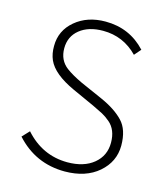

<svg xmlns="http://www.w3.org/2000/svg" viewBox="-104 -751 729 844"><g transform="rotate(15 260.5 -329.5)"><path d="M269 12.2Q135.3 12.2 45.9 -86.9L76.2 -119.1Q155.3 -30.3 269 -29.8Q344.2 -29.8 388.7 -66.4Q433.1 -103 433.1 -162.1Q433.1 -221.2 397 -252Q377.9 -268.1 361.3 -276.9Q344.7 -285.6 314.9 -299.8L214.8 -345.2Q117.7 -389.6 92.8 -445.8Q80.6 -473.6 81.1 -508.8Q81.1 -579.1 135.7 -625Q190.4 -670.9 272.9 -670.9Q382.8 -670.9 456.1 -591.8L430.2 -562Q365.2 -628.9 272.9 -628.9Q207 -628.9 167 -596.7Q127 -564.5 127 -510.7Q127 -456.5 167 -426.3Q194.3 -405.8 241.2 -383.8L340.8 -339.8Q407.7 -310.1 443.8 -272Q480 -234.4 480 -161.1Q479.5 -87.9 421.9 -38.1Q364.3 11.7 269 12.2Z"/></g></svg>

Font: SourceSansPro-Light
Style: Regular
Weight: 300
Designer: Paul D. Hunt
Foundry: Adobe Systems Incorporated
Version: Version 2.020;PS 2.0;hotconv 1.0.86;makeotf.lib2.5.63406